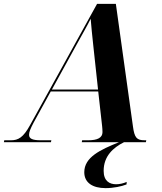

<svg xmlns="http://www.w3.org/2000/svg" viewBox="-77 -734 835 991"><path d="M-57 0H186L188 -10H133C91 -10 73 -18 73 -38C73 -52 79 -68 97 -102L185 -262H430L450 -84C451 -74 452 -63 452 -52C452 -23 426 -10 379 -10H347L345 0H537C441 39 358 77 358 155C358 209 401 237 468 237C509 237 551 228 576 218L577 205C558 213 540 217 522 217C488 217 458 200 458 148C458 72 507 28 563 0H676L678 -10H670C629 -10 617 -22 609 -83L521 -714H424L78 -88C43 -24 17 -10 -20 -10H-55ZM318 -503C351 -563 371 -597 391 -637C394 -595 399 -553 405 -494L429 -272H191Z"/></svg>

Font: Noto Serif Display
Style: Bold Italic
Weight: 700
Italic angle: -12°
Designer: Monotype Design Team
Foundry: Monotype Imaging Inc.
Version: Version 2.009